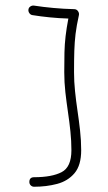

<svg xmlns="http://www.w3.org/2000/svg" viewBox="-20 -694 399 709"><path d="M85 -658.7Q85.9 -666 92.3 -670.2Q98.6 -674.3 105.5 -673.3Q139.6 -668 177.5 -664.6Q215.3 -661.1 253.9 -660.2Q262.7 -660.2 267.8 -653.1Q272.9 -646 271.5 -638.7Q262.7 -599.1 259 -568.6Q255.4 -538.1 254.4 -505.6Q253.4 -473.1 253.4 -427.2Q253.4 -392.6 257.1 -357.2Q260.7 -321.8 266.1 -285.6Q271.5 -249.5 275.6 -212.4Q279.8 -175.3 279.8 -139.2Q279.8 -83.5 255.1 -54.4Q230.5 -25.4 190.9 -14.9Q151.4 -4.4 106 -4.4Q98.6 -4.4 93.5 -9.5Q88.4 -14.6 88.4 -22Q88.4 -39.6 106 -39.6Q171.4 -39.6 207.5 -58.3Q243.7 -77.1 243.7 -139.2Q243.7 -173.3 240 -208.7Q236.3 -244.1 231 -279.8Q225.6 -316.4 221.4 -353.3Q217.3 -390.1 217.3 -427.2Q217.3 -469.2 218 -500.2Q218.8 -531.2 222.2 -560.5Q225.6 -589.8 232.4 -625.5Q198.2 -626.5 164.1 -629.9Q129.9 -633.3 99.6 -638.2Q92.8 -639.2 88.4 -645.5Q84 -651.9 85 -658.7Z"/></svg>

Font: Mikhak-DS1-FD ExtraLight
Style: Regular
Weight: 200
Designer: Amin Abedi
Version: Version 3.2